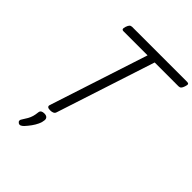

<svg xmlns="http://www.w3.org/2000/svg" viewBox="-340 -1185 1662 1662"><g transform="rotate(45 491.5 -354.0)"><path d="M298 15Q256 15 263 -13L558 -918H264Q249 -918 245.5 -927Q242 -936 249 -958Q257 -981 266 -989.5Q275 -998 290 -998H963Q978 -998 981.5 -989.5Q985 -981 977 -958Q970 -936 961 -927Q952 -918 937 -918H645L350 -13Q346 1 333 8Q320 15 298 15ZM186 286Q174 278 172.5 267.5Q171 257 180 245Q198 218 210 196.5Q222 175 228.5 152.5Q235 130 238 100Q240 83 251.5 76Q263 69 282 69Q305 69 316 80Q327 91 325 110Q323 135 310 163Q297 191 277.5 218Q258 245 235 270Q222 283 210 288Q198 293 186 286Z"/></g></svg>

Font: Playwrite NZ
Style: Regular
Weight: 400
Designer: Veronika Burian, José Scaglione
Foundry: TypeTogether
Version: Version 1.002